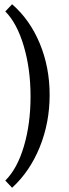

<svg xmlns="http://www.w3.org/2000/svg" viewBox="-20 -686 324 905"><path d="M5 165Q61 110 92.5 4Q124 -102 124 -231.5Q124 -361 92 -469Q60 -577 5 -632L37 -666Q121 -593 167.5 -481Q214 -369 214 -238.5Q214 -108 167.5 7Q121 122 37 199Z"/></svg>

Font: Balthazar
Style: Regular
Weight: 400
Designer: Dario Manuel Muhafara
Foundry: Dario Manuel Muhafara
Version: Version 1.000